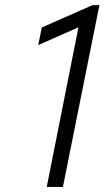

<svg xmlns="http://www.w3.org/2000/svg" viewBox="-20 -740 419 760"><path d="M165 0 296.4 -661.6 310.1 -640.6 131.3 -561.5 145.5 -631.3 346.2 -719.7H373.5L229 0Z"/></svg>

Font: Reddit Sans Light
Style: Italic
Weight: 300
Italic angle: -11.25°
Designer: Stephen Hutchings
Version: Version 1.013